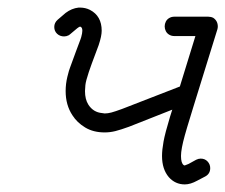

<svg xmlns="http://www.w3.org/2000/svg" viewBox="-20 -485 594 506"><path d="M509 -67Q520 -67 527 -59.5Q534 -52 534 -42Q534 -27 521 -20L500 -9Q482 1 467 1Q442 1 425 -18Q407 -39 407 -74Q407 -90 411 -112Q415 -134 428 -177L434 -196L320 -151Q298 -143 284 -139.5Q270 -136 256 -136Q226 -136 204.5 -149Q183 -162 171 -181Q153 -208 153 -245Q153 -264 157.5 -282.5Q162 -301 165 -308Q169 -320 180 -349Q191 -378 192 -381Q193 -384 194 -387Q197 -398 197 -404Q197 -412 193 -414L191 -415Q188 -414 183.5 -410.5Q179 -407 171 -400Q163 -393 161 -392Q155 -389 149 -389Q138 -389 130.5 -396Q123 -403 123 -414Q123 -425 132 -433Q149 -448 153 -451Q169 -463 187 -465H191Q205 -465 217 -459Q248 -443 248 -404Q248 -397 246 -387.5Q244 -378 240 -366Q217 -305 214 -295Q206 -271 205 -260.5Q204 -250 204 -245Q204 -223 213 -209Q226 -189 249 -187L256 -186Q264 -186 273.5 -188.5Q283 -191 302 -198Q420 -244 454 -257L495 -390H439Q432 -390 426 -393.5Q420 -397 417 -403Q414 -409 414 -415.5Q414 -422 417 -428Q420 -434 426 -437.5Q432 -441 439 -441H529Q536 -441 542 -438Q554 -430 554 -415Q554 -412 553 -408Q469 -138 467 -128Q457 -92 457 -74Q457 -55 464 -50Q465 -49 467 -49Q470 -50 477 -53L497 -64Q503 -67 509 -67Z"/></svg>

Font: TT2020Base
Style: Italic
Weight: 400
Italic angle: -15°
Version: Version 0.2.000